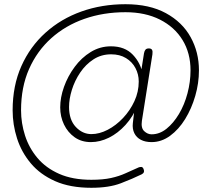

<svg xmlns="http://www.w3.org/2000/svg" viewBox="-20 -730 1015 912"><path d="M700 -55Q670 -55 649 -66Q628 -77 618 -97.5Q608 -118 611 -145L620 -222L634 -230Q612 -176 576 -136.5Q540 -97 497.5 -76Q455 -55 412 -55Q367 -55 334.5 -78Q302 -101 284 -138.5Q266 -176 266 -220Q266 -267 284 -317.5Q302 -368 334.5 -412Q367 -456 411 -483Q455 -510 507 -510Q573 -510 611 -470Q649 -430 658 -376L641 -331L664 -477Q666 -488 671 -494Q676 -500 687 -500Q698 -500 702 -493.5Q706 -487 704 -472L654 -156Q649 -122 665 -107Q681 -92 700 -92Q738 -92 771 -118.5Q804 -145 830 -188.5Q856 -232 870.5 -286.5Q885 -341 885 -396Q885 -478 847 -540Q809 -602 739.5 -637Q670 -672 576 -672Q471 -672 381 -640.5Q291 -609 223.5 -548.5Q156 -488 118 -402Q80 -316 80 -206Q80 -145 99 -86Q118 -27 158 20.5Q198 68 261.5 96Q325 124 414 124Q469 124 507.5 115.5Q546 107 576.5 93Q607 79 639 65Q644 63 651 63Q658 63 662 73Q669 90 653 98Q610 119 554 140.5Q498 162 414 162Q313 162 242 130.5Q171 99 126.5 46Q82 -7 61 -72.5Q40 -138 40 -206Q40 -323 81.5 -416Q123 -509 196.5 -575Q270 -641 367 -675.5Q464 -710 576 -710Q690 -710 768 -667.5Q846 -625 885.5 -553.5Q925 -482 925 -396Q925 -335 907.5 -274.5Q890 -214 859.5 -164.5Q829 -115 788 -85Q747 -55 700 -55ZM414 -93Q452 -93 491.5 -113.5Q531 -134 564.5 -169.5Q598 -205 618.5 -249.5Q639 -294 639 -343Q639 -377 623.5 -406.5Q608 -436 578.5 -454Q549 -472 508 -472Q461 -472 424 -448Q387 -424 361 -385.5Q335 -347 321.5 -303.5Q308 -260 308 -222Q308 -161 340 -127Q372 -93 414 -93Z"/></svg>

Font: Quicksand Light Light
Style: Regular
Weight: 300
Version: Version 3.006